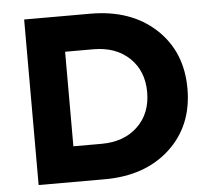

<svg xmlns="http://www.w3.org/2000/svg" viewBox="-51 -754 881 809"><g transform="rotate(-5 390.0 -350.0)"><path d="M80.1 0V-700.2H359.9Q530.8 -700.2 635.5 -603.8Q740.2 -507.3 740.2 -350.1Q740.2 -192.9 635.5 -96.4Q530.8 0 359.9 0ZM359.9 -149.9Q454.1 -149.9 512 -204.8Q569.8 -259.8 569.8 -350.1Q569.8 -439.9 512.2 -494.9Q454.6 -549.8 359.9 -549.8H240.2V-149.9Z"/></g></svg>

Font: Gully
Style: Bold
Weight: 700
Designer: jaikishan Patel
Foundry: MagicType
Version: Version 1.000;Glyphs 3.2 (3242)